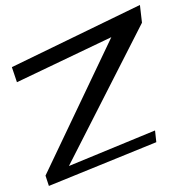

<svg xmlns="http://www.w3.org/2000/svg" viewBox="-211 -815 916 956"><g transform="rotate(-15 247.0 -336.5)"><path d="M497 -32 506 -90 46 -30 582 -625 595 -713 -101 -579 -96 -500 416 -595 -79 -14 -76 40Z"/></g></svg>

Font: Gamestation Warped
Style: Regular
Weight: 400
Designer: Jonas Hecksher
Foundry: Jonas Hecksher, Playtypeª, e-types AS
Version: Version 1.003